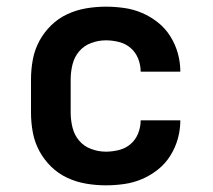

<svg xmlns="http://www.w3.org/2000/svg" viewBox="-20 -548 640 576"><path d="M298 8Q268 8 238.5 3Q209 -2 182 -14.5Q155 -27 133.5 -48Q112 -69 98 -95Q84 -121 78.5 -150.5Q73 -180 73 -210V-310Q73 -340 78.5 -369.5Q84 -399 98 -425Q112 -451 133.5 -472Q155 -493 182 -505.5Q209 -518 238.5 -523Q268 -528 298 -528Q325 -528 353 -524Q381 -520 406.5 -509Q432 -498 454 -480.5Q476 -463 491 -439Q506 -415 513.5 -388Q521 -361 521 -333H402Q402 -353 394.5 -372Q387 -391 372 -404Q357 -417 337 -422Q317 -427 298 -427Q275 -427 253.5 -419Q232 -411 217.5 -394Q203 -377 197.5 -354.5Q192 -332 192 -310V-210Q192 -188 197.5 -165.5Q203 -143 217.5 -126Q232 -109 253.5 -101Q275 -93 298 -93Q317 -93 337 -98Q357 -103 372 -116Q387 -129 394.5 -148Q402 -167 402 -187H521Q521 -159 513.5 -132Q506 -105 491 -81Q476 -57 454 -39.5Q432 -22 406.5 -11Q381 0 353 4Q325 8 298 8Z"/></svg>

Font: Iosevka Aile
Style: Bold
Weight: 700
Designer: Belleve Invis
Foundry: Belleve Invis
Version: Version 28.0.1; ttfautohint (v1.8.4)